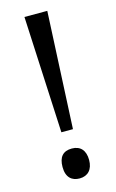

<svg xmlns="http://www.w3.org/2000/svg" viewBox="-114 -761 495 821"><g transform="rotate(-15 133.5 -350.0)"><path d="M184.1 -713.9H83L107.9 -196.8H159.2ZM74.2 -51.8C74.2 -4.9 99.1 14.2 132.8 14.2C169.9 14.2 191.9 -10.3 191.9 -51.8C191.9 -94.7 170.4 -118.2 132.8 -118.2C93.8 -118.2 74.2 -96.2 74.2 -51.8Z"/></g></svg>

Font: Open Sans
Style: Regular
Weight: 400
Foundry: Ascender Corporation
Version: Version 1.100;PS 001.100;hotconv 1.0.88;makeotf.lib2.5.64775